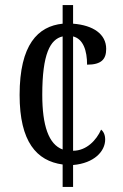

<svg xmlns="http://www.w3.org/2000/svg" viewBox="-20 -734 482 754"><path d="M226 -88V0H267V-86C350 -93 393 -140 393 -186C393 -204 387 -217 377 -225C359 -184 320 -142 267 -142V-591C307 -581 322 -535 322 -480C379 -480 397 -502 397 -542C397 -600 346 -635 267 -641V-714H226V-641C129 -631 57 -559 57 -361C57 -177 124 -102 226 -88ZM226 -591V-147C171 -167 146 -241 146 -362C146 -522 177 -580 226 -591Z"/></svg>

Font: Noto Serif Armenian ExtraCondensed
Style: Regular
Weight: 400
Width: 2
Designer: Monotype Design Team
Foundry: Monotype Imaging Inc.
Version: Version 2.008